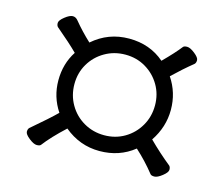

<svg xmlns="http://www.w3.org/2000/svg" viewBox="-67 -611 664 571"><g transform="rotate(15 265.0 -326.0)"><path d="M415 -232Q448 -199 484 -170Q488 -166 488 -158Q488 -150 473.5 -138.5Q459 -127 449.5 -127Q440 -127 437 -131Q410 -165 378 -194Q333 -158 272 -158Q211 -158 163 -198Q122 -160 100 -131Q97 -127 87.5 -127Q78 -127 63.5 -138.5Q49 -150 49 -158Q49 -166 53 -170Q106 -215 128 -237Q100 -279 100 -330Q100 -381 126 -421Q102 -445 58 -482Q54 -486 54 -494Q54 -502 68.5 -513.5Q83 -525 92.5 -525Q102 -525 109 -516Q132 -488 160 -462Q208 -504 272 -504Q336 -504 381 -465Q415 -499 432 -521Q435 -525 444.5 -525Q454 -525 468.5 -513.5Q483 -502 483 -494Q483 -486 479 -482Q447 -456 417 -427Q446 -384 446 -331Q446 -278 415 -232ZM336 -223.5Q364 -240 380.5 -268.5Q397 -297 397 -331.5Q397 -366 380.5 -394Q364 -422 336 -438.5Q308 -455 273.5 -455Q239 -455 210.5 -438.5Q182 -422 165.5 -394Q149 -366 149 -331.5Q149 -297 165.5 -268.5Q182 -240 210.5 -223.5Q239 -207 273.5 -207Q308 -207 336 -223.5Z"/></g></svg>

Font: LXGW WenKai Lite Light
Style: Regular
Weight: 300
Designer: LXGW / Fontworks Inc.
Foundry: LXGW / Fontworks Inc.
Version: Version 1.511; March 25, 2025